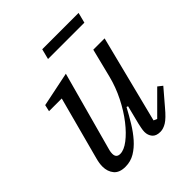

<svg xmlns="http://www.w3.org/2000/svg" viewBox="-196 -823 960 960"><g transform="rotate(-45 283.5 -343.0)"><path d="M138 12Q96 12 76.5 -11.5Q57 -35 57 -71Q57 -93 65 -122L154 -455H64L72 -490L256 -528L140 -104Q137 -92 137 -81Q137 -52 165 -52Q192 -52 226 -78Q260 -104 294 -147.5Q328 -191 356.5 -247.5Q385 -304 400 -364L438 -516H518L401 -53L419 -45L534 -160L558 -141L487 -58Q452 -16 429 -2Q406 12 385 12Q355 12 341.5 -4.5Q328 -21 328 -44Q328 -55 331 -70Q334 -85 336 -94L361 -193L353 -196Q332 -157 309.5 -120Q287 -83 261 -53.5Q235 -24 205 -6Q175 12 138 12ZM259 -698H516L502 -643H245Z"/></g></svg>

Font: IBM Plex Serif
Style: Italic
Weight: 400
Italic angle: -14°
Designer: Mike Abbink, Paul van der Laan, Pieter van Rosmalen
Foundry: Bold Monday
Version: Version 3.001